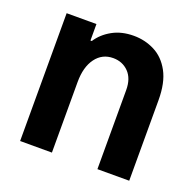

<svg xmlns="http://www.w3.org/2000/svg" viewBox="-103 -662 788 770"><g transform="rotate(20 291.5 -276.5)"><path d="M193.9 -301.1V0H58.2V-545.5H185.4V-475.1H191.1Q213.1 -509.2 252 -530.9Q290.8 -552.6 343 -552.6Q391 -552.6 432.2 -531.6Q473.4 -510.7 498.6 -464.5Q523.8 -418.3 523.8 -343V0H388.1V-337.4Q388.1 -386.7 361.9 -413.5Q335.6 -440.3 295.8 -440.3Q249.3 -440.3 221.6 -402.9Q193.9 -365.4 193.9 -301.1Z"/></g></svg>

Font: Interface
Style: Bold
Weight: 700
Designer: Rasmus Andersson
Foundry: rsms
Version: Version 1.8